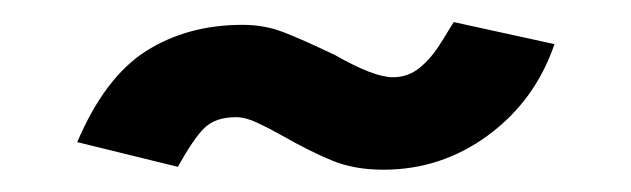

<svg xmlns="http://www.w3.org/2000/svg" viewBox="-20 -700 572 174"><path d="M50 -546.2ZM50 -571.2 141.2 -548.8Q155 -573.8 165 -583.8Q175 -593.8 193.8 -593.8Q202.5 -593.8 213.1 -588.8Q223.8 -583.8 235 -577.5Q261.2 -562.5 281.2 -554.4Q301.2 -546.2 327.5 -546.2Q380 -546.2 422.5 -577.5Q465 -608.8 482.5 -660L391.2 -680Q388.8 -676.2 380 -661.9Q371.2 -647.5 360.6 -638.8Q350 -630 336.2 -630Q318.8 -630 283.8 -650Q255 -663.8 237.5 -670.6Q220 -677.5 200 -677.5Q150 -677.5 112.5 -653.8Q75 -630 50 -571.2Z"/></svg>

Font: Cambay
Style: Bold Italic
Weight: 700
Italic angle: -11°
Designer: Pooja Saxena
Foundry: Pooja Saxena
Version: Version 1.006;PS 001.006;hotconv 1.0.70;makeotf.lib2.5.58329